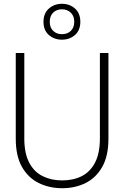

<svg xmlns="http://www.w3.org/2000/svg" viewBox="-20 -979 653 1011"><path d="M308 12Q239 12 183.5 -15.5Q128 -43 95.5 -100.5Q63 -158 63 -249V-700H108V-250Q108 -172 133.5 -123Q159 -74 204.5 -51.5Q250 -29 307 -29Q366 -29 410.5 -51.5Q455 -74 480.5 -123Q506 -172 506 -250V-700H551V-249Q551 -158 518.5 -100.5Q486 -43 431 -15.5Q376 12 308 12ZM306 -770Q266 -770 237.5 -794.5Q209 -819 209 -864Q209 -909 237.5 -934Q266 -959 306 -959Q347 -959 375 -934Q403 -909 403 -864Q403 -820 375 -795Q347 -770 306 -770ZM306 -799Q335 -799 353 -816.5Q371 -834 371 -864Q371 -895 352.5 -912.5Q334 -930 306 -930Q278 -930 260 -912.5Q242 -895 242 -864Q242 -834 260 -816.5Q278 -799 306 -799Z"/></svg>

Font: DM Sans 28pt ExtraLight
Style: Regular
Weight: 250
Version: Version 4.004;gftools[0.9.30]